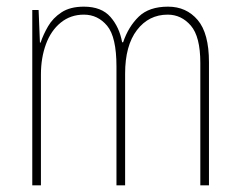

<svg xmlns="http://www.w3.org/2000/svg" viewBox="-20 -557 721 577"><path d="M485 -537Q540 -537 574 -497Q608 -457 608 -370V0H582V-368Q582 -447 553.5 -480Q525 -513 484 -513Q427 -513 391.5 -466.5Q356 -420 356 -336V0H330V-357Q330 -446 302 -479.5Q274 -513 232 -513Q192 -513 162.5 -489Q133 -465 118 -424Q103 -383 103 -333V0H77V-527H96L100 -429H102Q110 -453 124.5 -478Q139 -503 165 -520Q191 -537 232 -537Q285 -537 312 -506Q339 -475 347 -430H350Q366 -477 397 -507Q428 -537 485 -537Z"/></svg>

Font: Noto Sans Gurmukhi UI Condensed Thin
Style: Regular
Weight: 100
Width: 3
Designer: Jelle Bosma - Monotype Design Team
Foundry: Monotype Imaging Inc.
Version: Version 2.004; ttfautohint (v1.8.4.7-5d5b)